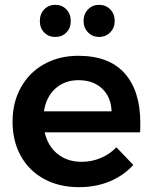

<svg xmlns="http://www.w3.org/2000/svg" viewBox="-20 -770 632 795"><path d="M561 -261Q561 -235 560 -222H165Q178 -165 218.5 -132.5Q259 -100 318 -100Q359 -100 396.5 -115.5Q434 -131 462 -160L532 -87Q492 -43 434.5 -19Q377 5 307 5Q225 5 162.5 -29Q100 -63 66 -124.5Q32 -186 32 -266Q32 -346 66.5 -408Q101 -470 163 -504.5Q225 -539 304 -539Q432 -539 496.5 -466Q561 -393 561 -261ZM442 -309Q440 -368 403 -403Q366 -438 305 -438Q248 -438 209.5 -403.5Q171 -369 162 -309ZM273 -683Q273 -654 255 -635.5Q237 -617 209 -617Q181 -617 163 -635.5Q145 -654 145 -683Q145 -712 163 -731Q181 -750 209 -750Q237 -750 255 -731Q273 -712 273 -683ZM455 -683Q455 -655 436.5 -636Q418 -617 390 -617Q363 -617 344.5 -636Q326 -655 326 -683Q326 -712 344.5 -731Q363 -750 390 -750Q418 -750 436.5 -731Q455 -712 455 -683Z"/></svg>

Font: Montserrat Medium
Style: Regular
Weight: 500
Designer: Julieta Ulanovsky
Foundry: Julieta Ulanovsky
Version: Version 6.001